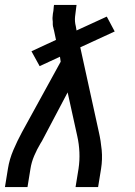

<svg xmlns="http://www.w3.org/2000/svg" viewBox="-23 -755 543 775"><path d="M-3 0 9 -74Q15 -112 31 -149.5Q47 -187 66 -222L222 -506L219 -526L137 -488L104 -548L203 -594L195 -632Q195 -633 194.5 -634Q194 -635 194 -636Q193 -637 193 -638.5Q193 -640 193 -641Q191 -647 191 -648Q191 -649 190.5 -651.5Q190 -654 190 -656.5Q190 -659 190 -662Q190 -665 190 -667.5Q190 -670 189.5 -672.5Q189 -675 189 -678Q189 -681 189 -683.5Q189 -686 189.5 -689Q190 -692 190 -694.5Q190 -697 190.5 -700Q191 -703 191.5 -705.5Q192 -708 192.5 -711Q193 -714 193 -716.5Q193 -719 193.5 -722Q194 -725 194 -728L195 -735H286L285 -728Q282 -708 280 -688Q278 -668 283 -649L286 -632L408 -688L440 -628L301 -564L376 -222Q384 -187 387.5 -149.5Q391 -112 385 -74L373 0H282L294 -74Q299 -107 297.5 -140.5Q296 -174 289 -205L250 -382L146 -185Q145 -183 143.5 -181Q142 -179 141 -177Q126 -152 115 -126Q104 -100 100 -74L88 0Z"/></svg>

Font: Iosevka Term Curly Md Obl
Style: Regular
Weight: 500
Italic angle: -9°
Designer: Belleve Invis
Foundry: Belleve Invis
Version: Version 32.3.0